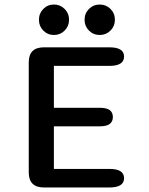

<svg xmlns="http://www.w3.org/2000/svg" viewBox="-20 -828 659 848"><path d="M528 -578.5Q528 -537 463.5 -537H218V-352H419Q451.5 -352 465 -341.5Q478.5 -331 478.5 -311Q478.5 -291.5 465 -280.8Q451.5 -270 419 -270H218V-82H463.5Q528 -82 528 -41Q528 0 463.5 0H174Q107 0 107 -67V-552.5Q107 -619 174 -619H463.5Q528 -619 528 -578.5ZM218.5 -673.5Q190.5 -673.5 171.2 -693Q152 -712.5 152 -740.5Q152 -769 171.2 -788.5Q190.5 -808 218.5 -808Q246 -808 265.5 -788.5Q285 -769 285 -740.5Q285 -712.5 265.5 -693Q246 -673.5 218.5 -673.5ZM420.5 -673.5Q392.5 -673.5 373 -693Q353.5 -712.5 353.5 -740.5Q353.5 -769 373 -788.5Q392.5 -808 420.5 -808Q448.5 -808 468 -788.5Q487.5 -769 487.5 -740.5Q487.5 -712.5 468 -693Q448.5 -673.5 420.5 -673.5Z"/></svg>

Font: Sono ExtraLight Monospace Medium
Style: Regular
Weight: 500
Version: Version 2.112